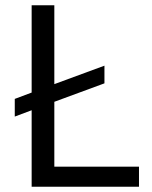

<svg xmlns="http://www.w3.org/2000/svg" viewBox="-20 -708 578 728"><path d="M507 -76H186V-322L376 -392V-459L186 -389V-688H100V-357L36 -333V-266L100 -290V0H507Z"/></svg>

Font: Saira UNSAM
Style: Regular
Weight: 400
Designer: Hector Gatti with collaboration of the Omnibus-Type team
Foundry: Omnibus-Type
Version: Version 0.072;PS 000.072;hotconv 1.0.88;makeotf.lib2.5.64775